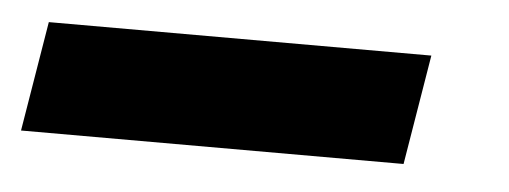

<svg xmlns="http://www.w3.org/2000/svg" viewBox="-70 -42 530 200"><g transform="rotate(5 195.0 57.5)"><path d="M-25 0H375L356 115H-44Z"/></g></svg>

Font: Oak Sans
Style: Bold Italic
Weight: 700
Italic angle: -9.5°
Foundry: Erik Kennedy, Walven
Version: Version 1.000